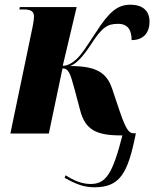

<svg xmlns="http://www.w3.org/2000/svg" viewBox="-20 -566 654 814"><path d="M380 228C488 228 522 171 556 -1H546C527 -1 514 -17 488 -93L455 -191C431 -262 382 -286 277 -286C302 -295 328 -321 364 -375C412 -450 435 -465 480 -465C522 -465 538 -439 538 -396C590 -396 614 -429 614 -475C614 -512 593 -546 533 -546C479 -546 444 -518 386 -428C344 -365 328 -337 303 -314C285 -298 266 -287 246 -287L305 -536H64L62 -526H79C116 -526 124 -515 124 -495C124 -485 121 -463 114 -432L24 0H187L245 -276C271 -276 278 -255 296 -188L320 -98C341 -17 387 8 491 8H499C457 173 428 214 364 214C325 214 291 198 258 177L254 188C301 214 335 228 380 228Z"/></svg>

Font: Noto Serif Display SemiCondensed ExtraBold
Style: Italic
Weight: 800
Width: 4
Italic angle: -12°
Designer: Monotype Design Team
Foundry: Monotype Imaging Inc.
Version: Version 2.009